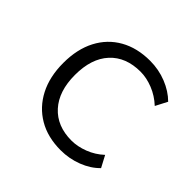

<svg xmlns="http://www.w3.org/2000/svg" viewBox="-134 -630 769 769"><g transform="rotate(45 250.0 -245.5)"><path d="M304 8Q230 8 176.5 -23.5Q123 -55 93.5 -112Q64 -169 64 -247Q64 -325 93.5 -381.5Q123 -438 177 -468.5Q231 -499 304 -499Q353 -499 397 -481.5Q441 -464 471 -434L445 -384Q415 -412 378.5 -426.5Q342 -441 308 -441Q225 -441 178 -390Q131 -339 131 -246Q131 -154 178 -102Q225 -50 307 -50Q341 -50 377.5 -64Q414 -78 443 -105L469 -56Q440 -26 396 -9Q352 8 304 8Z"/></g></svg>

Font: Nunito Sans 9pt Light
Style: Regular
Weight: 300
Version: Version 3.101;gftools[0.9.27]